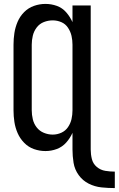

<svg xmlns="http://www.w3.org/2000/svg" viewBox="-20 -763 606 980"><path d="M566 197V113Q542 113 517.5 109Q493 105 474 89Q455 73 449 49Q443 25 443 0V-735H350V-650Q338 -677 318 -700Q298 -723 270 -733Q242 -743 212 -743Q182 -743 153.5 -733Q125 -723 103.5 -701.5Q82 -680 70 -652Q58 -624 53.5 -594.5Q49 -565 49 -535V-200Q49 -170 53.5 -140.5Q58 -111 70 -83.5Q82 -56 103.5 -34Q125 -12 153.5 -2Q182 8 212 8Q242 8 270 -2.5Q298 -13 318 -35.5Q338 -58 350 -85V0Q350 34 355.5 68Q361 102 381.5 130.5Q402 159 433 174.5Q464 190 498 193.5Q532 197 566 197ZM249 -76Q226 -76 204 -85Q182 -94 167.5 -112.5Q153 -131 147.5 -154Q142 -177 142 -200V-535Q142 -558 147.5 -581Q153 -604 167.5 -623Q182 -642 204 -650.5Q226 -659 249 -659Q272 -659 293 -650Q314 -641 327 -621.5Q340 -602 345 -580Q350 -558 350 -535V-200Q350 -177 345 -155Q340 -133 327 -114Q314 -95 293 -85.5Q272 -76 249 -76Z"/></svg>

Font: Iosevka SS08 Medium
Style: Regular
Weight: 500
Monospace: yes
Designer: Belleve Invis
Foundry: Belleve Invis
Version: Version 3.4.3; ttfautohint (v1.8.3)